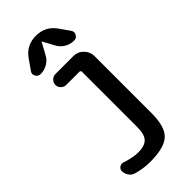

<svg xmlns="http://www.w3.org/2000/svg" viewBox="-300 -1027 1100 1100"><g transform="rotate(-45 250.0 -477.5)"><path d="M93.8 -5.9Q74.2 -11.7 62 -29.3Q49.8 -46.9 49.8 -68.4Q49.8 -84 63.5 -92.8Q77.1 -101.6 91.8 -96.7Q151.4 -77.1 192.4 -77.1Q245.1 -77.1 268.1 -101.1Q291 -125 291 -185.5V-631.8Q291 -642.6 279.3 -642.6H173.8Q156.2 -642.6 143.1 -655.3Q129.9 -668 129.9 -686Q129.9 -704.1 143.1 -717.3Q156.2 -730.5 173.8 -730.5H320.3Q355.5 -730.5 380.4 -705.1Q405.3 -679.7 405.3 -644.5V-181.6Q405.3 -72.3 360.8 -31.2Q316.4 9.8 202.1 9.8Q147.5 9.8 93.8 -5.9ZM369.1 -904.3 413.1 -841.8Q424.8 -826.2 415.5 -808.1Q406.2 -790 385.7 -790Q355.5 -790 329.6 -805.2Q303.7 -820.3 290 -845.7L251 -917Q251 -918 250 -918Q249 -918 249 -917L210 -845.7Q196.3 -819.3 169.9 -804.7Q143.6 -790 114.3 -790Q94.7 -790 85 -808.1Q75.2 -826.2 86.9 -841.8L130.9 -904.3Q173.8 -964.8 250 -964.8Q326.2 -964.8 369.1 -904.3Z"/></g></svg>

Font: Rounded-X Mgen+ 1mn medium
Style: Regular
Weight: 500
Designer: [Source Han Sans]
Ryoko NISHIZUKA  (kana & ideographs); Paul D. Hunt (Latin, Greek & Cyrillic); Wenlong ZHANG  (bopomofo
Version: Version 1.059.20150602